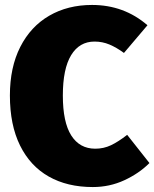

<svg xmlns="http://www.w3.org/2000/svg" viewBox="-20 -736 624 776"><path d="M576 -634 481 -522Q451 -544 422.5 -556Q394 -568 362 -568Q301 -568 267.5 -513Q234 -458 234 -350Q234 -242 268 -188.5Q302 -135 365 -135Q399 -135 428.5 -149Q458 -163 494 -191L584 -77Q542 -35 482.5 -7.5Q423 20 355 20Q252 20 177 -22.5Q102 -65 61 -148Q20 -231 20 -350Q20 -464 62 -546.5Q104 -629 179 -672.5Q254 -716 352 -716Q481 -716 576 -634Z"/></svg>

Font: Fira Sans Black
Style: Regular
Weight: 900
Designer: Carrois Corporate & Edenspiekermann AG
Foundry: Carrois Corporate GbR & Edenspiekermann AG
Version: Version 4.203